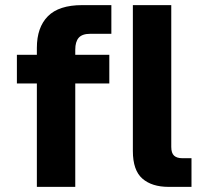

<svg xmlns="http://www.w3.org/2000/svg" viewBox="-20 -730 801 750"><path d="M124 0V-404H46V-516H124V-543Q124 -623 167 -666.5Q210 -710 301 -710H415V-598H333Q301 -598 287.5 -582.5Q274 -567 274 -536V-516H407V-404H274V0ZM639 0Q573 0 536 -32.5Q499 -65 499 -140V-710H649V-156Q649 -132 660 -122Q671 -112 692 -112H728V0Z"/></svg>

Font: Geist
Style: Bold
Weight: 400
Designer: Basement.studio, Andrés Briganti, Mateo Zaragoza
Foundry: Basement.studio, Vercel, Andrés Briganti, Guido Ferreyra, Mateo Zaragoza
Version: Version 1.401